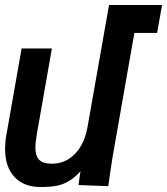

<svg xmlns="http://www.w3.org/2000/svg" viewBox="-20 -745 672 773"><path d="M0.5 -145Q0.5 -172.5 5.5 -200.5L67 -550H189L128.5 -206.5Q122.5 -170.5 122.5 -150.5Q122.5 -118.5 137.2 -102.2Q152 -86 188.5 -86Q228 -86 258 -105.8Q288 -125.5 306.5 -158.5Q325 -191.5 332 -231.5L419 -725H632.5L612.5 -612.5H521L433.5 -114.5Q429.5 -90.5 422.5 -42.5L416 4.5L296 0L304 -55.5Q280.5 -29.5 257.2 -15.8Q234 -2 207.5 3Q181 8 143.5 8Q76 8 38.2 -32.5Q0.5 -73 0.5 -145Z"/></svg>

Font: JuliaMono
Style: Bold Italic
Weight: 700
Italic angle: -9°
Monospace: yes
Designer: cormullion
Foundry: corm
Version: Version 0.057; ttfautohint (v1.8.4)